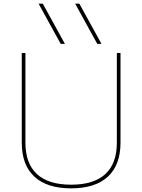

<svg xmlns="http://www.w3.org/2000/svg" viewBox="-20 -1020 778 1050"><path d="M312 -780 191 -1000H214L335 -780ZM512 -780 391 -1000H414L535 -780ZM369 10Q237 10 168 -54Q99 -118 99 -240V-730H119V-240Q119 -126 182 -68Q245 -10 369 -10Q493 -10 556 -68Q619 -126 619 -240V-730H639V-240Q639 -118 570 -54Q501 10 369 10Z"/></svg>

Font: M PLUS 1 Thin
Style: Regular
Weight: 100
Designer: Coji Morishita
Foundry: UNDERFOREST DESIGN
Version: Version 1.001